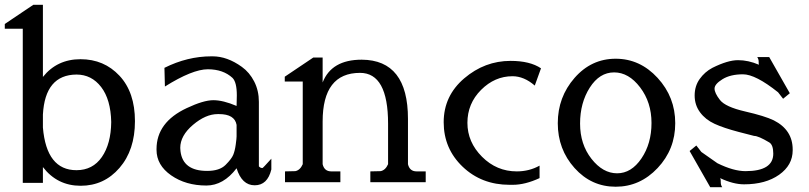

<svg xmlns="http://www.w3.org/2000/svg" viewBox="-35 -760 3377 801"><path d="M429 -251Q427 -345 387 -397Q347 -449 284 -449Q153 -448 144 -282V-228Q159 -50 284 -50Q352 -50 390 -105Q428 -160 429 -251ZM144 -439Q203 -513 301 -513Q399 -513 463.5 -444Q528 -375 528 -254.5Q528 -134 463.5 -59.5Q399 15 301.5 15Q204 15 144 -63V3H60V-640H-15V-660L104 -740H144Z M1097 -53Q1081 13 1027.5 13Q974 13 952 -58Q897 14 826 14Q740 14 679 -28.5Q618 -71 618 -135V-138Q618 -250 744 -309Q814 -342 855 -342Q896 -342 952 -318L953 -362Q953 -417 935 -435Q896 -471 832 -471Q768 -471 653 -399L651 -477Q747 -525 847 -525H852Q913 -525 974 -481Q1006 -458 1025.5 -420Q1045 -382 1045 -335V-66Q1051 -59 1060 -59Q1062 -59 1097 -98ZM952 -239Q944 -284 879 -284H873Q823 -284 770 -239Q717 -194 717 -143Q717 -136 718 -129Q728 -47 829 -47Q881 -47 906 -72Q931 -97 938 -114Q945 -131 948.5 -157Q952 -183 952 -191Z M1311 -416Q1348 -511 1474 -511Q1667 -510 1667 -264V-75Q1674 -45 1703 -45H1741V0H1510V-45L1553 -46Q1573 -50 1584 -75V-244Q1584 -456 1467 -456Q1311 -456 1311 -253V-75Q1318 -45 1347 -45H1385V0H1154V-45L1197 -46Q1217 -50 1228 -75V-420H1153V-440L1272 -520H1311Z M2216 -69V-17Q2156 11 2104 11H2091Q1974 11 1895 -64.5Q1816 -140 1816 -250Q1816 -360 1901.5 -433Q1987 -506 2095 -506Q2176 -506 2222 -475L2196 -403Q2151 -442 2103 -442Q2029 -442 1972 -385Q1915 -328 1915 -247.5Q1915 -167 1976 -106Q2037 -45 2121 -45Q2173 -45 2216 -69Z M2533.5 19Q2432 19 2362 -59Q2292 -137 2292 -246Q2292 -355 2362 -435Q2432 -515 2533.5 -515Q2635 -515 2708.5 -435Q2782 -355 2782 -246Q2782 -137 2708.5 -59Q2635 19 2533.5 19ZM2683 -247Q2683 -333 2635.5 -395.5Q2588 -458 2527 -458Q2466 -458 2425.5 -394.5Q2385 -331 2385 -244.5Q2385 -158 2432.5 -97.5Q2480 -37 2539.5 -37Q2599 -37 2641 -99Q2683 -161 2683 -247Z M3075 -46Q3191 -46 3191 -119Q3191 -156 3174 -166Q3129 -193 3111 -193Q3110 -193 3047 -209.5Q2984 -226 2946 -243.5Q2908 -261 2885.5 -291.5Q2863 -322 2863 -361.5Q2863 -401 2884 -430.5Q2905 -460 2937 -477Q3001 -509 3044 -509Q3087 -509 3131 -490Q3130 -494 3130 -503.5Q3130 -513 3124 -522H3174L3260 -371L3232 -348L3211 -375Q3117 -450 3064.5 -450Q3012 -450 2979 -429.5Q2946 -409 2946 -390.5Q2946 -372 2968.5 -343Q2991 -314 3073.5 -295Q3156 -276 3193 -258Q3272 -218 3272 -136V-133Q3272 -71 3215.5 -31Q3159 9 3069 9Q3024 9 2969 -17L2970 -15L2972 -12H2971Q2972 -9 2972 1.5Q2972 12 2978 21H2928L2842 -130L2870 -153L2891 -126L2958 -79Q3025 -46 3075 -46Z"/></svg>

Font: Sawarabi Mincho
Style: Regular
Weight: 400
Version: Version 1.00